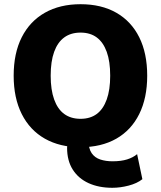

<svg xmlns="http://www.w3.org/2000/svg" viewBox="-20 -690 765 913"><path d="M514 203Q450 203 401.5 181Q353 159 326 116.5Q299 74 299 13Q299 -7 304.5 -28.5Q310 -50 322 -72L421 -95Q411 -73 406 -54.5Q401 -36 401 -22Q401 17 416 38.5Q431 60 457 68.5Q483 77 515 77Q556 77 584.5 68Q613 59 632 43L657 162Q632 182 592 192.5Q552 203 514 203ZM363 -670Q462 -670 533 -629.5Q604 -589 642 -513Q680 -437 680 -330Q680 -224 642 -147.5Q604 -71 533 -30.5Q462 10 363 10Q265 10 193.5 -30.5Q122 -71 83.5 -147.5Q45 -224 45 -330Q45 -437 83.5 -513Q122 -589 193.5 -629.5Q265 -670 363 -670ZM363 -535Q317 -535 285.5 -512Q254 -489 237.5 -443.5Q221 -398 221 -330Q221 -263 237.5 -217Q254 -171 285.5 -148Q317 -125 363 -125Q409 -125 440 -148Q471 -171 487.5 -217Q504 -263 504 -330Q504 -398 487.5 -443.5Q471 -489 440 -512Q409 -535 363 -535Z"/></svg>

Font: Kantumruy Pro
Style: Bold
Weight: 700
Version: Version 1.002